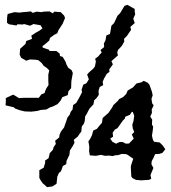

<svg xmlns="http://www.w3.org/2000/svg" viewBox="-20 -741 705 791"><path d="M561 2 540 0 526 -7 521 -14 519 -52 520 -60 526 -78 529 -87 506 -103 499 -106 482 -107 467 -102 453 -101 445 -98 428 -100 413 -99 396 -103 375 -99 350 -101 347 -119 348 -135 346 -149 344 -158 352 -170 359 -184 364 -203 379 -210 392 -226 400 -235 403 -255 427 -276 435 -288 442 -298 447 -308 466 -326 471 -333 487 -341 500 -354 506 -368 528 -381 542 -397 563 -402 572 -408 589 -400 596 -391 606 -363 609 -348 604 -334 607 -315 613 -307 605 -290 606 -276 599 -261 607 -248 606 -228 611 -219 609 -201 606 -182 610 -165 615 -157 638 -154 651 -141 661 -126 649 -111 636 -107 619 -106 613 -92 605 -77 604 -64 612 -49 600 -20 603 -4 593 0ZM109 -281 82 -282 61 -287 42 -294 37 -299 3 -307 4 -325V-337L25 -347L35 -351L58 -337L78 -338H114H124H140L150 -352L164 -358L166 -366L171 -377L180 -391L179 -407V-434L183 -451L173 -461L160 -470L152 -481L138 -493L126 -495L103 -496L88 -491L67 -503L61 -516L63 -540L85 -560L88 -572L112 -581L109 -594L127 -606L143 -615L155 -624L147 -637L118 -642L104 -635L79 -642L74 -640L52 -641L48 -636L17 -641L9 -647V-665L11 -682L14 -684L40 -691L60 -689L75 -691L89 -692L107 -694L115 -688L131 -693L151 -691L160 -693L184 -694L198 -686L203 -693L230 -691L244 -677L248 -667L238 -643L221 -617L216 -604L204 -598L186 -585L183 -574L167 -560L155 -551L156 -545L182 -536L184 -531H212L226 -520L227 -510L238 -507L250 -487L254 -475L261 -462L275 -452L280 -440L274 -407L273 -378L262 -365L259 -349L237 -341L230 -327L224 -320L217 -312L197 -302L187 -299L171 -290L148 -288L134 -284ZM458 -149 473 -156H485L499 -149L512 -150L531 -170L523 -187L533 -197L527 -212L525 -227L530 -243L533 -264L527 -280H523L515 -268L496 -260L494 -252L486 -244L464 -213L453 -207L444 -194L446 -178L434 -170L443 -157ZM155 13 147 1 142 -8V-40L160 -50L166 -70V-80L180 -89L185 -110L198 -124L201 -135L210 -148L207 -161L224 -175L225 -185L231 -199L244 -216L247 -225L252 -239L258 -257L267 -268L271 -280L279 -290L281 -308L294 -317L306 -338L318 -361L316 -371L323 -392L336 -398L346 -414L339 -434L347 -443L364 -458L371 -467L375 -487L372 -499L384 -508L399 -525L394 -535L409 -547L408 -562L415 -576L418 -595L433 -601L436 -617L439 -635L450 -646L456 -659L464 -676L475 -687L493 -717L505 -721L535 -704V-694L537 -682L529 -664L535 -646L517 -630L520 -618L513 -608L503 -593L491 -581L492 -570L482 -552L466 -535L463 -524L466 -513L439 -489L445 -476L430 -455L431 -445L420 -437L409 -418L403 -404L405 -390L391 -383L386 -367L387 -350L377 -336L368 -328L365 -311L349 -294L343 -283L337 -271L331 -262L329 -242L326 -232L317 -220L315 -199L308 -190L300 -178L284 -165L287 -153L280 -140L268 -121L266 -103L264 -99L254 -78L253 -65L239 -57L231 -35L223 -29L216 -13L213 16L196 27L174 30Z"/></svg>

Font: Winky Rough
Style: Regular
Weight: 400
Designer: Simon Atzbach
Foundry: typofactur
Version: Version 1.206